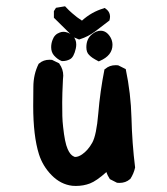

<svg xmlns="http://www.w3.org/2000/svg" viewBox="-20 -597 540 621"><path d="M106 -98.1Q87.4 -157.2 87.4 -254.4Q87.4 -289.1 87.9 -315.4Q87.9 -356.4 105 -390.6L106.4 -391.6Q120.1 -403.8 140.6 -403.8Q143.6 -403.8 148.4 -403.3L171.4 -392.1L172.4 -390.1Q184.6 -373 184.6 -352.1Q184.6 -346.2 183.6 -339.8Q181.2 -292 181.2 -265.9Q181.2 -239.7 181.6 -221.9Q182.1 -204.1 184.1 -187Q189.5 -135.7 198.7 -115.2Q207 -95.7 218.8 -90.8Q220.7 -89.4 223.6 -89.4Q233.4 -89.4 245.6 -97.7Q264.6 -110.8 278.3 -135.3Q292 -159.7 297.9 -230.2Q303.7 -300.8 317.9 -372.6L320.3 -374Q334 -386.2 354.5 -386.2Q357.4 -386.2 362.3 -385.7L386.7 -373.5Q403.3 -294.9 405.3 -214.6Q407.2 -134.3 417 -55.2Q412.6 -35.2 401.4 -18.1L400.4 -17.6Q386.7 -5.4 366.2 -5.4Q363.3 -5.4 358.4 -5.9L335.4 -17.6Q327.6 -29.3 324.2 -40.5Q292 -11.7 271 -3.7Q250 4.4 225.1 4.4Q218.8 4.4 213.9 3.9Q176.3 -0.5 147 -30.3Q118.2 -59.6 106 -98.1ZM145.5 -444.3Q145.5 -456.5 149.9 -467.8Q156.2 -485.8 172.9 -491.7Q179.2 -494.1 184.3 -494.1Q189.5 -494.1 192.9 -493.2Q205.6 -490.7 216.1 -480.2Q226.6 -469.7 226.6 -453.1Q226.6 -446.8 225.1 -439.9Q218.8 -411.6 206.1 -405.3Q195.3 -399.4 181.6 -399.4H180.2Q166.5 -404.3 154.8 -417.5Q145.5 -428.2 145.5 -444.3ZM259.3 -444.3Q259.3 -471.7 277.8 -486.3Q291.5 -497.6 305.7 -497.6Q324.7 -497.6 337.4 -476.1Q343.8 -464.8 343.8 -452.1Q343.8 -417.5 302.7 -399.9L299.3 -398.4Q286.1 -405.3 279.3 -409.9Q272.5 -414.6 268.1 -419.4Q259.3 -427.7 259.3 -444.3ZM154.3 -543V-561L161.1 -571.8L190.4 -576.7Q203.6 -562.5 212.9 -554.7Q229.5 -540 245.1 -530.3Q276.4 -558.6 314.9 -569.8L318.8 -571.3Q324.7 -566.9 326.7 -564.9Q335.9 -555.7 335.9 -543Q335.9 -538.6 334 -530.8Q310.5 -512.2 287.8 -495.4Q265.1 -478.5 238.8 -470.2L235.8 -469.2L214.8 -478V-480L154.3 -539.6Z"/></svg>

Font: Bakudai
Style: Bold
Weight: 700
Version: Version 1.48